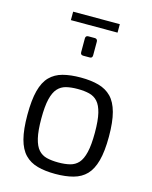

<svg xmlns="http://www.w3.org/2000/svg" viewBox="-129 -963 835 1053"><g transform="rotate(15 288.5 -436.5)"><path d="M288 6Q230 6 186.5 -6Q143 -18 114 -48Q85 -78 71 -131.5Q57 -185 57 -268Q57 -352 71 -405.5Q85 -459 114 -488.5Q143 -518 186.5 -529.5Q230 -541 288 -541Q346 -541 389.5 -529Q433 -517 462 -487.5Q491 -458 505.5 -404.5Q520 -351 520 -268Q520 -184 505.5 -130.5Q491 -77 462.5 -47.5Q434 -18 390 -6Q346 6 288 6ZM288 -59Q325 -59 353.5 -66Q382 -73 401 -94Q420 -115 430 -157Q440 -199 440 -268Q440 -338 430 -379Q420 -420 401 -441Q382 -462 353.5 -469Q325 -476 288 -476Q250 -476 222 -469Q194 -462 175 -441Q156 -420 146 -379Q136 -338 136 -268Q136 -199 146 -157Q156 -115 175 -94Q194 -73 222 -66Q250 -59 288 -59ZM269 -660Q253 -660 253 -676V-754Q253 -770 269 -770H306Q313 -770 317 -765.5Q321 -761 321 -754V-676Q321 -660 306 -660ZM153 -831V-879H418V-831Z"/></g></svg>

Font: Exo Thin
Style: Regular
Weight: 400
Version: Version 2.000